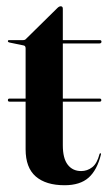

<svg xmlns="http://www.w3.org/2000/svg" viewBox="-20 -562 341 596"><path d="M4.5 -251Q4.5 -256 9.5 -256H59.5V-412Q59.5 -420 53 -421L9.5 -430Q4.5 -431 4.5 -434Q4.5 -437.5 8 -437.5H52Q58 -437.5 61.5 -442L158 -537Q163.5 -542.5 168.5 -542.5Q175 -542.5 175 -535V-437.5H289.5Q295 -437.5 295 -432.5Q295 -427 287.5 -427H175V-256H289.5Q294.5 -256 294.5 -251Q294.5 -246.5 289.5 -246.5H175V-111Q175 -70.5 190.2 -50.8Q205.5 -31 232 -31Q251 -31 266.2 -42.8Q281.5 -54.5 289 -84Q290 -86.5 292 -86.2Q294 -86 293.5 -83Q281.5 -34 255 -10.5Q228.5 13 180.5 13Q122.5 13 91 -14.2Q59.5 -41.5 59.5 -98.5V-246.5H9.5Q4.5 -246.5 4.5 -251Z"/></svg>

Font: Fraunces 144pt SemiBold
Style: Regular
Weight: 600
Version: Version 1.000;[0bf87f6ff]